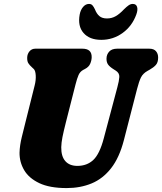

<svg xmlns="http://www.w3.org/2000/svg" viewBox="-20 -948 826 978"><path d="M508.5 -243 578 -504.5Q586.5 -535.5 587.8 -556Q589 -576.5 568.5 -589L560.5 -594Q538 -608 530 -620Q522 -632 522.5 -650.5Q523 -671 536.5 -685.5Q550 -700 576.5 -700H740.5Q763.5 -700 774.5 -687.2Q785.5 -674.5 785.5 -655Q785.5 -630 773.8 -617Q762 -604 741.5 -592.5L732.5 -587.5Q708 -574 698 -553.5Q688 -533 678.5 -496L611 -234Q588 -145 546 -91.2Q504 -37.5 446.8 -13.8Q389.5 10 319.5 10Q233 10 180 -15.2Q127 -40.5 103 -81.5Q79 -122.5 79.5 -170.5Q80.5 -207.5 91.2 -250.8Q102 -294 110 -326.5L156.5 -512.5Q163.5 -540 162 -564.2Q160.5 -588.5 152 -596.5L145.5 -602.5Q130 -616.5 124 -626.5Q118 -636.5 118.5 -655Q119 -673 130.2 -686.5Q141.5 -700 160 -700H400Q448 -700 447 -656Q446.5 -639 439.2 -622.8Q432 -606.5 412.5 -596.5L404 -592Q388 -583.5 380.2 -566Q372.5 -548.5 364.5 -517L316 -326.5Q304 -279 298.2 -250Q292.5 -221 292 -198Q291.5 -151 313 -127Q334.5 -103 374 -103Q423 -103 455.2 -133.2Q487.5 -163.5 508.5 -243ZM525 -854Q549.5 -854 569.8 -865.8Q590 -877.5 611.5 -900.5Q624.5 -913.5 635 -920.8Q645.5 -928 656 -928Q673.5 -928 678.2 -913Q683 -898 674.5 -874.5Q653 -815 604.5 -780Q556 -745 496 -745Q436 -745 405.5 -780Q375 -815 386 -874.5Q390.5 -898 403.5 -913Q416.5 -928 433.5 -928Q444.5 -928 451 -920.8Q457.5 -913.5 463.5 -900.5Q472.5 -877.5 486.5 -865.8Q500.5 -854 525 -854Z"/></svg>

Font: Fraunces 144pt S100 Black
Style: Italic
Weight: 900
Italic angle: -16°
Version: Version 1.000; ttfautohint (v1.8.3)